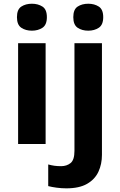

<svg xmlns="http://www.w3.org/2000/svg" viewBox="-20 -780 650 1040"><path d="M227.1 -545.9V0H78.1V-545.9ZM152.8 -759.8Q186 -759.8 210 -744.4Q233.9 -729 233.9 -687Q233.9 -645.5 210 -629.6Q186 -613.8 152.8 -613.8Q119.1 -613.8 95.5 -629.6Q71.8 -645.5 71.8 -687Q71.8 -729 95.5 -744.4Q119.1 -759.8 152.8 -759.8ZM339.4 240.2Q314 240.2 286.6 236.6Q259.3 232.9 241.2 228V110.8Q259.3 115.7 275.1 117.9Q291 120.1 311 120.1Q341.3 120.1 362.3 103.3Q383.3 86.4 383.3 37.1V-545.9H532.2V59.1Q532.2 108.9 513.2 150.1Q494.1 191.4 451.7 215.8Q409.2 240.2 339.4 240.2ZM377 -687Q377 -729 400.6 -744.4Q424.3 -759.8 458 -759.8Q491.2 -759.8 515.1 -744.4Q539.1 -729 539.1 -687Q539.1 -645.5 515.1 -629.6Q491.2 -613.8 458 -613.8Q424.3 -613.8 400.6 -629.6Q377 -645.5 377 -687Z"/></svg>

Font: Wonky
Style: Regular
Weight: 400
Designer: Monotype Design Team
Foundry: Monotype Imaging Inc.
Version: Version 3.000